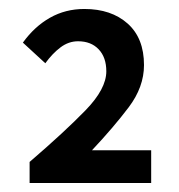

<svg xmlns="http://www.w3.org/2000/svg" viewBox="-20 -778 400 428"><path d="M46 -370V-417Q125 -485 171 -532.5Q217 -580 217 -619Q217 -650 200 -668Q183 -686 154 -686Q133 -686 115 -672.5Q97 -659 81 -637L31 -683Q57 -719 91.5 -738.5Q126 -758 168 -758Q228 -758 264.5 -725.5Q301 -693 301 -633Q301 -584 267 -539Q233 -494 185 -443H317V-370Z"/></svg>

Font: Narnoor SemiBold
Style: Regular
Weight: 600
Designer: S. Sridhar Murthy
Foundry: SIL International
Version: Version 3.000